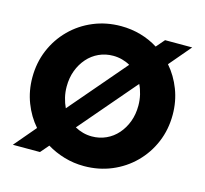

<svg xmlns="http://www.w3.org/2000/svg" viewBox="-104 -829 1022 957"><g transform="rotate(15 407.0 -350.0)"><path d="M407 11Q354 11 305 -3.5Q256 -18 215 -43L178 0H38L133 -112Q92 -159 68.5 -220Q45 -281 45 -350Q45 -426 72.5 -491.5Q100 -557 149.5 -606.5Q199 -656 265 -683.5Q331 -711 407 -711Q460 -711 509 -697Q558 -683 599 -657L636 -700H776L681 -588Q722 -541 745.5 -480Q769 -419 769 -350Q769 -274 741.5 -208.5Q714 -143 664.5 -93.5Q615 -44 549 -16.5Q483 11 407 11ZM246 -244 495 -535Q476 -546 453.5 -552Q431 -558 407 -558Q368 -558 334 -542.5Q300 -527 275 -498.5Q250 -470 236 -432.5Q222 -395 222 -350Q222 -321 228.5 -294Q235 -267 246 -244ZM407 -142Q446 -142 480 -157.5Q514 -173 539 -201.5Q564 -230 578 -267.5Q592 -305 592 -350Q592 -379 585.5 -406.5Q579 -434 568 -456L319 -165Q339 -154 361 -148Q383 -142 407 -142Z"/></g></svg>

Font: Red Hat Text VF
Style: Regular
Weight: 300
Designer: Pentagram, MCKL
Foundry: Pentagram, MCKL
Version: Version 1.023